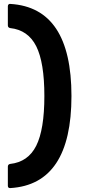

<svg xmlns="http://www.w3.org/2000/svg" viewBox="-20 -809 434 978"><path d="M31 149Q20 149 20 137V40Q20 28 32 26Q123 16 164.5 -66.5Q206 -149 206 -320Q206 -491 164.5 -573.5Q123 -656 32 -666Q20 -668 20 -680V-777Q20 -783 23.5 -786.5Q27 -790 33 -789Q344 -770 344 -320Q344 130 33 149Z"/></svg>

Font: LINE Seed Sans TH App
Style: Bold
Weight: 700
Designer: Dalton Maag Ltd | Thai characters by Cadson Demak Co.,Ltd.
Foundry: Dalton Maag Ltd
Version: Version 1.003